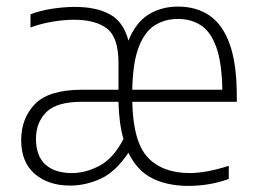

<svg xmlns="http://www.w3.org/2000/svg" viewBox="-20 -570 798 598"><path d="M198.5 8Q130.5 8 88.2 -28.5Q46 -65 46 -133.5Q46 -202 89.2 -246.2Q132.5 -290.5 236.5 -290.5H349V-374.5Q349 -453.5 313.2 -481Q277.5 -508.5 211 -508.5Q182 -508.5 146.5 -503Q111 -497.5 75 -484.5V-525.5Q105 -537 142.5 -542.8Q180 -548.5 213 -548.5Q280.5 -548.5 322.8 -525Q365 -501.5 380 -443.5Q402.5 -499.5 442.2 -524.5Q482 -549.5 535 -549.5Q591 -549.5 632 -522Q673 -494.5 695.2 -433.2Q717.5 -372 717.5 -270.5V-253H392Q394.5 -128.5 440.2 -79.8Q486 -31 571 -31Q622 -31 692.5 -53.5V-12.5Q658 -0.5 627.2 4.2Q596.5 9 567.5 9Q500.5 9 453.2 -15.2Q406 -39.5 380 -94.5Q340.5 -35 293.8 -13.5Q247 8 198.5 8ZM534.5 -511Q493 -511 461.5 -490.8Q430 -470.5 411.8 -422.5Q393.5 -374.5 392 -290.5H672.5Q671 -375.5 653.5 -423.5Q636 -471.5 605.8 -491.2Q575.5 -511 534.5 -511ZM204 -31Q247 -31 290 -53.8Q333 -76.5 364.5 -137Q350.5 -186 349 -253H236Q156 -253 124 -220.5Q92 -188 92 -137.5Q92 -84.5 121.2 -57.8Q150.5 -31 204 -31Z"/></svg>

Font: Encode Sans Semi Condensed ExtraLight
Style: Regular
Weight: 200
Width: 4
Designer: Multiple Designers
Foundry: Impallari Type
Version: Version 3.000; ttfautohint (v1.8.3) -l 8 -r 50 -G 200 -x 14 